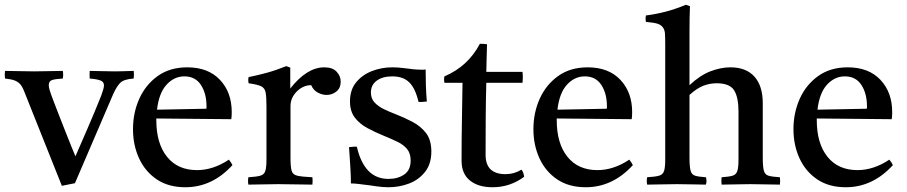

<svg xmlns="http://www.w3.org/2000/svg" viewBox="-38 -775 3813 807"><path d="M277 -5 222 6 66 -385Q58 -407 49 -418.5Q40 -430 25.5 -436Q11 -442 -17 -445Q-19 -459 -17 -477Q12 -477 43.5 -476Q75 -475 106 -475Q135 -475 169 -476Q203 -477 226 -477Q229 -461 226 -445Q192 -443 179.5 -438Q167 -433 167 -417Q167 -409 170.5 -397Q174 -385 177 -377Q180 -369 189 -345Q198 -321 210.5 -289.5Q223 -258 236 -224.5Q249 -191 260.5 -163Q272 -135 279 -118Q300 -166 329.5 -234Q359 -302 387 -372Q392 -386 395.5 -397.5Q399 -409 399 -416Q399 -430 386 -436Q373 -442 339 -445Q338 -461 339 -477Q365 -477 388.5 -476Q412 -475 445 -475Q460 -475 473.5 -475.5Q487 -476 524 -477Q526 -460 524 -445Q482 -442 467 -426.5Q452 -411 438 -380Z M741 12Q670 12 621 -21Q572 -54 546.5 -109.5Q521 -165 521 -232Q521 -301 547.5 -360Q574 -419 625 -455.5Q676 -492 749 -492Q837 -492 886.5 -439.5Q936 -387 936 -304Q936 -294 935.5 -286.5Q935 -279 934 -274L619 -277Q619 -273 619 -270Q619 -172 664 -116Q709 -60 790 -60Q858 -60 924 -104Q934 -92 939 -81Q854 12 741 12ZM622 -314 829 -318Q830 -320 830 -323.5Q830 -327 830 -328Q830 -382 806.5 -418Q783 -454 737 -454Q694 -454 662 -419Q630 -384 622 -314Z M1006 1Q1003 -15 1006 -30Q1040 -32 1056 -36.5Q1072 -41 1077 -56Q1082 -71 1082 -104V-328Q1082 -367 1078.5 -386Q1075 -405 1059.5 -412.5Q1044 -420 1007 -425Q1004 -439 1007 -451Q1047 -459 1085 -469.5Q1123 -480 1165 -497L1182 -491V-403Q1252 -492 1325 -492Q1360 -492 1377 -473.5Q1394 -455 1394 -432Q1394 -405 1376 -390.5Q1358 -376 1335 -376Q1316 -376 1297.5 -386Q1279 -396 1270 -417Q1236 -417 1209.5 -390.5Q1183 -364 1183 -329V-114Q1183 -75 1187.5 -58Q1192 -41 1211.5 -36.5Q1231 -32 1275 -30Q1277 -16 1275 1Q1241 1 1205 0Q1169 -1 1131 -1Q1094 -1 1065.5 0Q1037 1 1006 1Z M1462 -158Q1477 -92 1510 -57.5Q1543 -23 1595 -23Q1634 -23 1661 -41.5Q1688 -60 1688 -100Q1688 -130 1673.5 -148Q1659 -166 1633.5 -178.5Q1608 -191 1576 -204Q1539 -219 1506.5 -236.5Q1474 -254 1453.5 -280.5Q1433 -307 1433 -349Q1433 -397 1458.5 -428.5Q1484 -460 1524.5 -476Q1565 -492 1611 -492Q1634 -492 1657 -489Q1680 -486 1682 -486Q1702 -483 1719 -482.5Q1736 -482 1737 -482Q1738 -482 1741.5 -482Q1745 -482 1751 -483Q1751 -451 1752 -418Q1753 -385 1756 -348Q1755 -348 1752 -348Q1743 -347 1735.5 -346.5Q1728 -346 1721 -347Q1708 -403 1682.5 -428.5Q1657 -454 1611 -454Q1570 -454 1545.5 -436Q1521 -418 1521 -386Q1521 -360 1537 -343.5Q1553 -327 1576 -316Q1599 -305 1620 -297Q1659 -282 1694.5 -263.5Q1730 -245 1752.5 -216Q1775 -187 1775 -138Q1775 -86 1748.5 -52.5Q1722 -19 1681 -3.5Q1640 12 1595 12Q1569 12 1543.5 8Q1518 4 1516 4Q1514 4 1499.5 2Q1485 0 1467.5 -2Q1450 -4 1437 -4Q1437 -35 1434.5 -73Q1432 -111 1429 -157Q1431 -157 1434 -157Q1443 -158 1449.5 -158.5Q1456 -159 1462 -158Z M2032 12Q1972 12 1937 -16.5Q1902 -45 1902 -99Q1902 -187 1903.5 -269Q1905 -351 1906 -427H1830Q1827 -442 1830 -454Q1929 -496 1979 -591Q1987 -591 1995 -590.5Q2003 -590 2009 -589Q2008 -563 2007.5 -534Q2007 -505 2006 -473H2158Q2161 -451 2158 -427H2006Q2004 -357 2003.5 -279.5Q2003 -202 2003 -124Q2003 -43 2087 -43Q2123 -43 2154 -62Q2163 -50 2165 -32Q2106 12 2032 12Z M2424 12Q2353 12 2304 -21Q2255 -54 2229.5 -109.5Q2204 -165 2204 -232Q2204 -301 2230.5 -360Q2257 -419 2308 -455.5Q2359 -492 2432 -492Q2520 -492 2569.5 -439.5Q2619 -387 2619 -304Q2619 -294 2618.5 -286.5Q2618 -279 2617 -274L2302 -277Q2302 -273 2302 -270Q2302 -172 2347 -116Q2392 -60 2473 -60Q2541 -60 2607 -104Q2617 -92 2622 -81Q2537 12 2424 12ZM2305 -314 2512 -318Q2513 -320 2513 -323.5Q2513 -327 2513 -328Q2513 -382 2489.5 -418Q2466 -454 2420 -454Q2377 -454 2345 -419Q2313 -384 2305 -314Z M2995 1Q2993 -15 2995 -30Q3026 -32 3041 -36.5Q3056 -41 3061 -56Q3066 -71 3066 -104V-306Q3066 -366 3047.5 -395.5Q3029 -425 2974 -425Q2945 -425 2918 -414.5Q2891 -404 2860 -376V-114Q2860 -75 2864.5 -58Q2869 -41 2883.5 -36.5Q2898 -32 2929 -30Q2934 -15 2929 1Q2904 1 2874 0Q2844 -1 2807 -1Q2770 -1 2741 0Q2712 1 2682 1Q2679 -15 2682 -30Q2716 -32 2732 -36.5Q2748 -41 2753 -56Q2758 -71 2758 -104V-586Q2758 -615 2757 -632.5Q2756 -650 2748 -660Q2740 -671 2725 -675.5Q2710 -680 2677 -683Q2674 -696 2677 -710Q2717 -715 2758 -725.5Q2799 -736 2845 -755L2862 -749Q2861 -727 2860.5 -699.5Q2860 -672 2860 -639V-417Q2905 -459 2948.5 -475.5Q2992 -492 3032 -492Q3098 -492 3133 -453Q3168 -414 3168 -341V-114Q3168 -75 3172.5 -58Q3177 -41 3192 -36.5Q3207 -32 3240 -30Q3242 -15 3240 1Q3210 1 3181.5 0Q3153 -1 3115 -1Q3078 -1 3050.5 0Q3023 1 2995 1Z M3517 12Q3446 12 3397 -21Q3348 -54 3322.5 -109.5Q3297 -165 3297 -232Q3297 -301 3323.5 -360Q3350 -419 3401 -455.5Q3452 -492 3525 -492Q3613 -492 3662.5 -439.5Q3712 -387 3712 -304Q3712 -294 3711.5 -286.5Q3711 -279 3710 -274L3395 -277Q3395 -273 3395 -270Q3395 -172 3440 -116Q3485 -60 3566 -60Q3634 -60 3700 -104Q3710 -92 3715 -81Q3630 12 3517 12ZM3398 -314 3605 -318Q3606 -320 3606 -323.5Q3606 -327 3606 -328Q3606 -382 3582.5 -418Q3559 -454 3513 -454Q3470 -454 3438 -419Q3406 -384 3398 -314Z"/></svg>

Font: Tiro Tamil
Style: Regular
Weight: 400
Designer: Tamil: Fernando Mello & Fiona Ross. Latin: John Hudson.
Foundry: Tiro Typeworks Ltd.
Version: Version 1.52